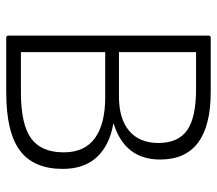

<svg xmlns="http://www.w3.org/2000/svg" viewBox="-60 -635 695 615"><g transform="rotate(90 287.5 -327.5)"><path d="M101 0Q94 0 94 -7V-648Q94 -655 101 -655H274Q491 -655 491 -493Q491 -380 376 -344V-343Q445 -331 483 -290.5Q521 -250 521 -181Q521 -88 462.5 -44Q404 0 276 0ZM147 -361H288Q361 -361 399.5 -394Q438 -427 438 -487Q438 -551 397 -579.5Q356 -608 266 -608H147ZM147 -47H276Q378 -47 423 -79.5Q468 -112 468 -184Q468 -251 422.5 -284Q377 -317 291 -317H147Z"/></g></svg>

Font: Sofia Sans Light
Style: Regular
Weight: 300
Designer: Botio Nikoltchev, Ani Petrova
Foundry: lettersoup
Version: Version 4.100; ttfautohint (v1.8.3)